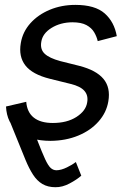

<svg xmlns="http://www.w3.org/2000/svg" viewBox="-20 -573 516 797"><path d="M82 -124Q115.2 -41.5 135 9.5Q154.8 60.5 167.2 87.4Q179.7 114.3 190.2 124Q200.7 133.8 214.8 133.8Q234.4 133.3 257.8 121.8Q281.2 110.4 294.9 99.6L317.4 156.2Q299.3 172.4 269 188.5Q238.8 204.6 210 204.1Q178.7 204.1 156.2 190.9Q133.8 177.7 117.2 152.1Q100.6 126.5 85.9 90.8L13.7 -86.9ZM464.8 -422.9 385.7 -402.3Q381.3 -421.4 370.8 -439.2Q360.4 -457 338.9 -468.8Q317.4 -480.5 280.3 -480.5Q230.5 -480 193.6 -457Q156.7 -434.1 151.4 -399.4Q146 -368.2 165.5 -349.9Q185.1 -331.5 230.5 -319.3L308.6 -299.8Q379.4 -281.7 409.4 -245.6Q439.5 -209.5 429.7 -152.3Q421.9 -105.5 388.9 -68.4Q356 -31.2 304.4 -10Q252.9 11.2 189.5 11.7Q105.5 11.2 56.9 -25.1Q8.3 -61.5 4.9 -130.9L88.9 -150.4Q92.3 -106.9 120.4 -84.7Q148.4 -62.5 199.2 -62.5Q258.3 -62.5 297.4 -87.6Q336.4 -112.8 341.8 -147.5Q347.2 -176.3 330.6 -195.6Q314 -214.8 273.4 -224.6L186.5 -246.1Q114.3 -264.2 85.4 -301.3Q56.6 -338.4 66.4 -394.5Q74.2 -440.9 106.2 -476.6Q138.2 -512.2 186.8 -532.5Q235.4 -552.7 293 -552.7Q374.5 -552.7 414.6 -517.3Q454.6 -481.9 464.8 -422.9Z"/></svg>

Font: Inter Tight
Style: Italic
Weight: 400
Italic angle: -9.39999°
Designer: Rasmus Andersson
Foundry: rsms
Version: Version 3.002